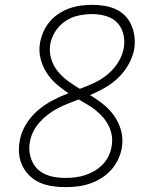

<svg xmlns="http://www.w3.org/2000/svg" viewBox="-20 -763 640 791"><path d="M249 8Q222 8 195.5 4Q169 0 145.5 -10Q122 -20 103.5 -37.5Q85 -55 73.5 -77.5Q62 -100 59 -126.5Q56 -153 61 -181Q66 -215 85.5 -248Q105 -281 133.5 -306Q162 -331 195 -348.5Q228 -366 262 -379Q236 -396 212.5 -416.5Q189 -437 172 -463.5Q155 -490 147 -522Q139 -554 145 -587Q149 -610 159 -632.5Q169 -655 185 -674Q201 -693 222.5 -707Q244 -721 267 -729Q290 -737 313.5 -740Q337 -743 360 -743Q386 -743 410.5 -739Q435 -735 457 -725Q479 -715 495.5 -698Q512 -681 521.5 -659Q531 -637 534 -612Q537 -587 533 -561Q527 -529 510 -498.5Q493 -468 468 -443.5Q443 -419 413 -402Q383 -385 351 -371Q380 -354 406 -333Q432 -312 451 -285Q470 -258 479 -224.5Q488 -191 482 -155Q478 -130 466.5 -106Q455 -82 437.5 -62.5Q420 -43 396.5 -28.5Q373 -14 348.5 -6Q324 2 299 5Q274 8 249 8ZM309 -397Q339 -408 369 -422Q399 -436 424.5 -457.5Q450 -479 467.5 -507.5Q485 -536 490 -566Q495 -595 488 -623Q481 -651 462.5 -670Q444 -689 416.5 -697Q389 -705 359 -705Q332 -705 303.5 -699Q275 -693 250 -676.5Q225 -660 208.5 -634.5Q192 -609 187 -581Q182 -550 191 -520.5Q200 -491 218.5 -468.5Q237 -446 260.5 -429Q284 -412 309 -397ZM250 -30Q270 -30 290.5 -32.5Q311 -35 331 -41.5Q351 -48 369.5 -59Q388 -70 403.5 -86Q419 -102 428 -121.5Q437 -141 440 -161Q444 -183 440.5 -204.5Q437 -226 427.5 -245Q418 -264 404.5 -279.5Q391 -295 375 -308Q359 -321 340.5 -332Q322 -343 305 -353H304Q283 -345 261 -336.5Q239 -328 218 -317Q197 -306 178 -291.5Q159 -277 142.5 -258.5Q126 -240 116 -219Q106 -198 103 -176Q99 -155 102 -134.5Q105 -114 113.5 -96Q122 -78 136 -65Q150 -52 169 -44Q188 -36 208 -33Q228 -30 250 -30Z"/></svg>

Font: Iosevka XLt Ex Obl
Style: Regular
Weight: 200
Width: 7
Italic angle: -9°
Monospace: yes
Designer: Belleve Invis
Foundry: Belleve Invis
Version: Version 32.5.0; ttfautohint (v1.8.4)